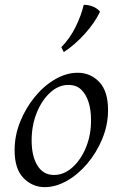

<svg xmlns="http://www.w3.org/2000/svg" viewBox="-20 -754 504 789"><path d="M164 15Q113 15 76.5 -22.5Q40 -60 40 -137Q40 -197 63 -254Q86 -311 123.5 -356.5Q161 -402 207 -428.5Q253 -455 299 -455Q352 -455 388 -417Q424 -379 424 -302Q424 -241 400.5 -184Q377 -127 339 -82Q301 -37 255 -11Q209 15 164 15ZM202 -35Q243 -35 278 -66.5Q313 -98 334 -150Q355 -202 354 -263Q354 -302 344 -334Q334 -366 314 -385.5Q294 -405 261 -405Q220 -405 185.5 -373Q151 -341 130.5 -289.5Q110 -238 110 -177Q110 -112 134 -73.5Q158 -35 202 -35ZM324 -734Q341 -735 360.5 -727.5Q380 -720 391 -706Q370 -661 328.5 -615Q287 -569 242 -540L232 -560Q268 -597 291 -644Q314 -691 324 -734Z"/></svg>

Font: Bona Nova SC
Style: Italic
Weight: 400
Italic angle: -4°
Designer: Mateusz Machalski
Foundry: Capitalics
Version: Version 4.001; ttfautohint (v1.8.4.7-5d5b)